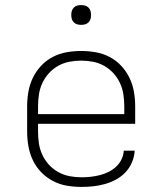

<svg xmlns="http://www.w3.org/2000/svg" viewBox="-20 -729 640 757"><path d="M301 8Q272 8 243 3Q214 -2 188.5 -15.5Q163 -29 142.5 -50Q122 -71 109.5 -97.5Q97 -124 92 -152.5Q87 -181 87 -210V-310Q87 -339 92 -367.5Q97 -396 109.5 -422Q122 -448 142 -469.5Q162 -491 188 -504.5Q214 -518 242.5 -523Q271 -528 300 -528Q329 -528 357.5 -523Q386 -518 412 -504.5Q438 -491 458 -469.5Q478 -448 490.5 -422Q503 -396 508 -367.5Q513 -339 513 -310V-241H130V-210Q130 -186 133.5 -163Q137 -140 147 -118.5Q157 -97 173 -79.5Q189 -62 210 -50.5Q231 -39 254 -34.5Q277 -30 301 -30Q319 -30 337.5 -32Q356 -34 373.5 -38.5Q391 -43 407.5 -51Q424 -59 437.5 -71.5Q451 -84 459 -100.5Q467 -117 468 -135H511Q510 -112 500.5 -89.5Q491 -67 475 -50Q459 -33 438 -21.5Q417 -10 394 -3.5Q371 3 347.5 5.5Q324 8 301 8ZM130 -279H470V-310Q470 -333 466.5 -356.5Q463 -380 453 -401.5Q443 -423 427 -440.5Q411 -458 390.5 -469.5Q370 -481 346.5 -485.5Q323 -490 300 -490Q277 -490 253.5 -485.5Q230 -481 209.5 -469.5Q189 -458 173 -440.5Q157 -423 147 -401.5Q137 -380 133.5 -356.5Q130 -333 130 -310ZM300 -631Q292 -631 284.5 -633Q277 -635 271 -641Q265 -647 263 -654.5Q261 -662 261 -670Q261 -678 263 -685.5Q265 -693 271 -699Q277 -705 284.5 -707Q292 -709 300 -709Q308 -709 315.5 -707Q323 -705 329 -699Q335 -693 337 -685.5Q339 -678 339 -670Q339 -662 337 -654.5Q335 -647 329 -641Q323 -635 315.5 -633Q308 -631 300 -631Z"/></svg>

Font: Iosevka Aile Extralight
Style: Regular
Weight: 200
Designer: Belleve Invis
Foundry: Belleve Invis
Version: Version 31.1.0; ttfautohint (v1.8.4)